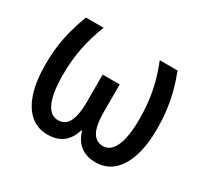

<svg xmlns="http://www.w3.org/2000/svg" viewBox="-118 -702 924 873"><g transform="rotate(30 344.0 -265.0)"><path d="M585 -538.6Q603 -491.7 614.5 -447Q626 -402.3 631.6 -356.7Q637.2 -311 637.2 -260.3Q637.2 -177.7 617.9 -117.2Q598.6 -56.6 561.3 -23.4Q523.9 9.8 469.2 9.8Q420.9 9.8 389.9 -14.4Q358.9 -38.6 345.7 -84H341.8Q328.6 -38.6 297.9 -14.4Q267.1 9.8 217.3 9.8Q164.1 9.8 126.7 -22.9Q89.4 -55.7 70.1 -116.2Q50.8 -176.8 50.8 -260.3Q50.8 -311.5 56.4 -356.9Q62 -402.3 73.7 -446.5Q85.4 -490.7 103.5 -538.6H196.8Q169.9 -471.7 156.5 -404.8Q143.1 -337.9 143.1 -261.2Q143.1 -167.5 164.3 -119.1Q185.5 -70.8 226.6 -70.8Q252.4 -70.8 268.6 -86.9Q284.7 -103 292 -134Q299.3 -165 299.3 -210V-352.1H388.7V-210Q388.7 -163.1 396.2 -132.6Q403.8 -102.1 420.2 -86.7Q436.5 -71.3 461.4 -70.8Q488.8 -70.8 507.6 -92.5Q526.4 -114.3 535.9 -156.5Q545.4 -198.7 545.4 -260.3Q545.4 -335.4 532.2 -403.3Q519 -471.2 491.2 -538.6Z"/></g></svg>

Font: Open Sans SemiCondensed Medium
Style: Regular
Weight: 500
Width: 4
Designer: Monotype Design Team
Foundry: Monotype Imaging Inc.
Version: Version 3.000